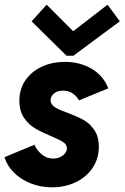

<svg xmlns="http://www.w3.org/2000/svg" viewBox="-20 -800 537 828"><path d="M-0.5 -122.1 128.4 -175.8Q138.7 -152.3 159.9 -134.3Q181.2 -116.2 209.5 -116.2Q226.1 -116.2 239.5 -122.6Q252.9 -128.9 260.7 -139.2Q268.6 -149.4 268.6 -160.2Q268.6 -176.8 252.4 -187.3Q236.3 -197.8 200.2 -212.9Q158.2 -230.5 130.9 -246.6Q103.5 -262.7 83.5 -292Q63.5 -321.3 63.5 -365.7Q63.5 -416 89.8 -454.1Q116.2 -492.2 160.9 -512.7Q205.6 -533.2 259.8 -533.2Q306.2 -533.2 344.7 -518.3Q383.3 -503.4 409.4 -477.3Q435.5 -451.2 446.8 -418.9L320.8 -367.2Q310.5 -385.7 292.7 -397.5Q274.9 -409.2 251.5 -409.2Q227.1 -409.2 212.6 -396.5Q198.2 -383.8 198.2 -367.7Q198.2 -355 207.3 -345.7Q216.3 -336.4 230.5 -329.8Q244.6 -323.2 270 -314Q312 -298.3 339.1 -283.4Q366.2 -268.6 386.2 -240Q406.2 -211.4 406.2 -167Q406.2 -116.2 379.6 -76.4Q353 -36.6 306.9 -14.4Q260.7 7.8 204.1 7.8Q154.8 7.8 112.1 -9.3Q69.3 -26.4 39.8 -55.9Q10.3 -85.4 -0.5 -122.1ZM116.2 -708 181.2 -779.8 293.9 -667H297.9L443.8 -779.8L496.6 -708L296.4 -559.6H267.1Z"/></svg>

Font: Reddit Sans Fudge ExBold Italic
Style: Regular
Weight: 800
Italic angle: -11.25°
Designer: Stephen Hutchings
Version: Version 1.013